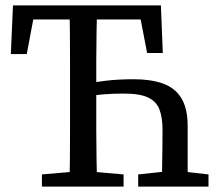

<svg xmlns="http://www.w3.org/2000/svg" viewBox="-20 -690 812 710"><path d="M20 -490 28 -670H575L582 -494H524L491 -666L538 -618H65L112 -666L79 -490ZM237 0Q238 -51 238.5 -102.5Q239 -154 239 -206Q239 -258 239 -310V-359Q239 -411 239 -463Q239 -515 238.5 -567Q238 -619 237 -670H339Q338 -620 337 -568Q336 -516 336 -464.5Q336 -413 336 -361V-310Q336 -259 336 -207Q336 -155 337 -103.5Q338 -52 339 0ZM578 0Q579 -35 579.5 -69Q580 -103 580.5 -138.5Q581 -174 581 -210Q581 -256 569.5 -285.5Q558 -315 527.5 -329.5Q497 -344 437 -344Q398 -344 361 -341Q324 -338 290 -332V-377Q325 -386 371.5 -391.5Q418 -397 475 -397Q537 -397 581.5 -381.5Q626 -366 650 -328Q674 -290 674 -224V0ZM135 0V-45L275 -57H300L437 -45V0ZM491 0V-45L604 -57H646L751 -45V0Z"/></svg>

Font: Source Serif 4 18pt
Style: Regular
Weight: 400
Designer: Frank Grießhammer
Foundry: Adobe Systems Incorporated
Version: Version 4.004;hotconv 1.0.116;makeotfexe 2.5.65601